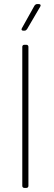

<svg xmlns="http://www.w3.org/2000/svg" viewBox="-20 -919 263 939"><path d="M94 -769H100C105 -769 109 -772 112 -776L177 -887C181 -894 178 -899 170 -899H161C156 -899 152 -896 149 -892L87 -781C83 -774 86 -769 94 -769ZM99 0H109C115 0 119 -4 119 -10V-690C119 -696 115 -700 109 -700H99C93 -700 89 -696 89 -690V-10C89 -4 93 0 99 0Z"/></svg>

Font: Barlow Thin
Style: Regular
Weight: 250
Designer: Jeremy Tribby
Foundry: Tribby Type
Version: Version 1.422;hotconv 1.0.109;makeotfexe 2.5.65596